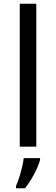

<svg xmlns="http://www.w3.org/2000/svg" viewBox="-20 -780 298 1021"><path d="M173 0H85V-760H173ZM193 70Q189 88 176.5 115.5Q164 143 147.5 171Q131 199 113 221H65V209Q73 192 81.5 165.5Q90 139 97 110.5Q104 82 106 61H193Z"/></svg>

Font: Noto Sans Cypro Minoan
Style: Regular
Weight: 400
Designer: David Williams
Foundry: David Williams
Version: Version 1.503; ttfautohint (v1.8.4.7-5d5b)